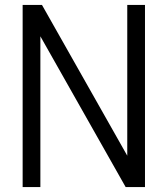

<svg xmlns="http://www.w3.org/2000/svg" viewBox="-20 -760 681 780"><path d="M72 0V-740H150.5L516.5 -93H497V-740H569V0H490.5L124.5 -647H144V0Z"/></svg>

Font: Encode Sans SC Condensed
Style: Regular
Weight: 400
Width: 3
Designer: Multiple Designers
Foundry: Impallari Type
Version: Version 3.002